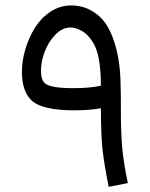

<svg xmlns="http://www.w3.org/2000/svg" viewBox="-20 -687 564 723"><path d="M434.1 -368.2 435.1 -319.8V-279.8Q435.1 -193.8 439.7 -136.7Q444.3 -79.6 461.4 2.4L389.2 16.6Q371.1 -75.7 365.7 -126.7Q360.4 -177.7 359.9 -279.3Q315.4 -271.5 259.8 -271.5Q133.3 -271.5 95.2 -312.5Q62.5 -347.2 62.5 -416.5Q62.5 -458.5 75.7 -502.4Q88.9 -546.4 111.8 -583Q134.8 -619.6 170.2 -643.1Q205.6 -666.5 247.8 -666.5Q290 -666.5 324.2 -647Q358.4 -627.4 378.4 -597.7Q398.4 -567.9 411.1 -526.4Q433.1 -457.5 434.1 -368.2ZM148.4 -374Q168.9 -355 255.9 -355Q318.8 -355 359.9 -364.3Q359.9 -457.5 340.8 -505.9Q332.5 -526.4 317.4 -545.2Q302.2 -564 282.2 -573.7Q262.2 -583.5 245.6 -583.5Q214.4 -583.5 188 -555.9Q161.6 -528.3 147.9 -491.2Q134.3 -454.1 134.3 -420.9Q134.3 -387.7 148.4 -374Z"/></svg>

Font: MiladAzad
Style: Regular
Weight: 400
Designer: Reza bakhtiari fard
Foundry: http://font-store.ir
Version: Version:0.0.3;RFB:1.2.5;Building:2016-04-05 21:27:38.277324